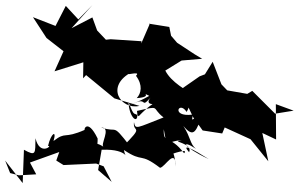

<svg xmlns="http://www.w3.org/2000/svg" viewBox="-284 -768 1191 766"><g transform="rotate(90 312.0 -384.5)"><path d="M619 171 628 136 624 67 577 92 535 -25 569 -13 587 -42 581 -172 592 -202 654 -234 607 -180 526 -194C521 -310 578 -292 527 -283C580 -362 534 -343 598 -427C595 -448 515 -488 593 -490C498 -482 503 -447 549 -456C530 -510 525 -537 540 -523C463 -465 506 -439 444 -442C530 -455 486 -460 489 -513C493 -463 498 -560 536 -543C497 -509 524 -559 563 -621C512 -512 483 -511 522 -570C503 -546 477 -550 431 -520C482 -563 454 -571 374 -600C427 -532 399 -564 386 -555C396 -469 328 -503 375 -533C334 -559 295 -525 318 -578C288 -530 256 -471 210 -448L170 -513L163 -595L145 -565L99 -495L71 -471L36 -464L23 -383L26 -385L102 -352L93 -353L85 -230L87 -211L50 -176L-2 -157L41 -74L-51 -157L6 -101L-48 -51L32 -10L-3 80L80 26L133 -42L213 -6L177 -121L241 -120L228 -132L321 -245L351 -345C368 -271 272 -205 215 -316C239 -266 206 -357 231 -331C268 -359 301 -352 320 -334C315 -405 292 -344 311 -384C347 -320 325 -342 365 -280C292 -392 373 -340 318 -389C344 -367 350 -395 339 -431C325 -452 314 -416 392 -342C373 -322 401 -325 334 -301C401 -303 432 -345 371 -335C349 -434 357 -389 397 -441C439 -333 447 -329 416 -323C462 -317 423 -369 517 -275C511 -305 508 -344 509 -305C416 -233 461 -261 437 -192C437 -236 509 -184 515 -203C492 -168 516 -179 481 -178C393 -135 454 -119 446 -128C485 -40 451 -54 491 -2C445 -16 459 8 511 20C506 -1 554 52 480 70C541 71 553 67 526 116L659 121L569 191ZM225 -606 233 -585 281 -516 303 -515 396 -559 449 -597 461 -675 437 -685 484 -788 572 -859 459 -835 485 -890 344 -889 370 -960 382 -886 291 -795 303 -775 289 -695 265 -672 175 -637Z"/></g></svg>

Font: Hussar Lance
Style: Regular
Weight: 700
Foundry: Cannot Into Space Fonts, PlusOne Fonts
Version: Version 2.27